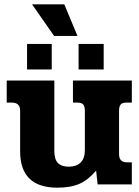

<svg xmlns="http://www.w3.org/2000/svg" viewBox="-20 -852 640 887"><path d="M128 -832H277L338 -686H230ZM105 -649H219V-531H105ZM343 -649H459V-531H343ZM73 -153V-341Q73 -378 34 -378H11V-480H231V-154Q231 -116 247.5 -99Q264 -82 298 -82Q333 -82 352.5 -101Q372 -120 372 -159V-341Q372 -360 364.5 -369Q357 -378 338 -378H317V-480H589V-378H564Q545 -378 537.5 -369Q530 -360 530 -341V-140Q530 -121 539 -111.5Q548 -102 569 -102H589V0H431L424 -64Q388 -21 347.5 -3Q307 15 245 15Q73 15 73 -153Z"/></svg>

Font: Pridi SemiBold
Style: Regular
Weight: 600
Designer: Katatrad Team
Foundry: CadsonDemak
Version: Version 1.001